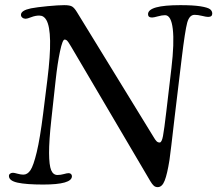

<svg xmlns="http://www.w3.org/2000/svg" viewBox="-20 -728 866 765"><path d="M151.9 -275.4 168.9 -411.6Q192.4 -600.6 164.6 -648.4Q154.8 -666 136.2 -666Q121.1 -666 104.7 -659.7Q88.4 -653.3 82.5 -653.3Q74.7 -653.3 69.1 -657.7Q63.5 -662.1 63.5 -668.9Q63.5 -686.5 103.5 -694.8Q126 -699.2 169.2 -703.4Q212.4 -707.5 235.8 -707.5Q258.8 -707.5 267.8 -701.7Q276.9 -695.8 286.6 -679.7L591.3 -183.1Q598.6 -170.4 603.8 -165.3Q608.9 -160.2 616.2 -160.2Q624.5 -160.2 629.4 -186Q634.3 -211.9 642.6 -283.2L663.1 -457.5Q674.8 -556.6 668.5 -612.1Q662.1 -667.5 637.7 -667.5Q625.5 -667.5 608.9 -662.8Q592.3 -658.2 585.9 -658.2Q569.8 -658.2 569.8 -671.4Q569.8 -707.5 698.7 -707.5Q749.5 -707.5 778.6 -702.9Q807.6 -698.2 816.7 -691.4Q825.7 -684.6 825.7 -673.8Q825.7 -660.6 809.1 -660.6Q801.8 -660.6 784.9 -664.8Q768.1 -668.9 755.4 -668.9Q734.4 -668.9 725.8 -637.2Q717.3 -605.5 704.1 -496.6L676.8 -269.5Q659.2 -116.7 655.3 -90.8Q646.5 -34.7 636.2 -8.5Q626 17.6 608.4 17.6Q599.1 17.6 592.8 12Q586.4 6.3 579.1 -5.9L263.2 -542.5Q250.5 -564.5 245.1 -567.9Q241.7 -570.3 237.3 -570.3Q229 -570.3 219 -522.9Q209 -475.6 201.7 -408.2L184.6 -252Q175.3 -167 175.5 -118.2Q175.8 -69.3 183.8 -50Q191.9 -30.8 209 -30.8Q221.2 -30.8 234.1 -34.4Q247.1 -38.1 253.4 -38.1Q259.8 -38.1 263.2 -34.4Q266.6 -30.8 266.6 -25.9Q266.6 7.3 151.9 7.3Q85 7.3 50.3 -0.2Q15.6 -7.8 15.6 -26.9Q15.6 -32.7 20.3 -36.1Q24.9 -39.6 31.7 -39.6Q36.6 -39.6 49.8 -35.9Q63 -32.2 73.2 -32.2Q89.4 -32.2 101.3 -49.8Q113.3 -67.4 126.5 -122.3Q139.6 -177.2 151.9 -275.4Z"/></svg>

Font: Cooper*
Style: Italic
Weight: 400
Italic angle: -7°
Designer: Owen Earl
Foundry: indestructible type*
Version: Version 0.001